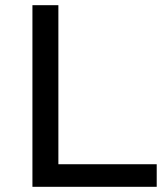

<svg xmlns="http://www.w3.org/2000/svg" viewBox="-20 -720 634 740"><path d="M105 0H584V-87H205V-700H105Z"/></svg>

Font: AWKNG-Font Medium
Style: Regular
Weight: 500
Designer: Awakening Church
Foundry: Awakening Church
Version: Version 1.700;PS 001.700;hotconv 1.0.88;makeotf.lib2.5.64775